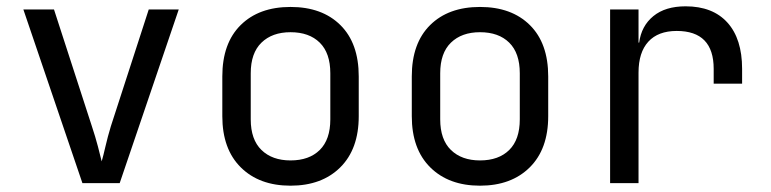

<svg xmlns="http://www.w3.org/2000/svg" viewBox="-20 -580 2440 608"><path d="M241 0 54 -550H151L271 -180Q282 -147 290 -116.5Q298 -86 302 -69Q307 -86 314 -116.5Q321 -147 331 -180L451 -550H546L359 0Z M900 8Q801 8 742.5 -50Q684 -108 684 -212V-338Q684 -443 742 -500.5Q800 -558 900 -558Q1000 -558 1058 -500.5Q1116 -443 1116 -338V-212Q1116 -108 1057.5 -50Q999 8 900 8ZM900 -72Q959 -72 992.5 -105Q1026 -138 1026 -202V-348Q1026 -412 992.5 -445Q959 -478 900 -478Q842 -478 808 -445Q774 -412 774 -348V-202Q774 -138 808 -105Q842 -72 900 -72Z M1500 8Q1401 8 1342.5 -50Q1284 -108 1284 -212V-338Q1284 -443 1342 -500.5Q1400 -558 1500 -558Q1600 -558 1658 -500.5Q1716 -443 1716 -338V-212Q1716 -108 1657.5 -50Q1599 8 1500 8ZM1500 -72Q1559 -72 1592.5 -105Q1626 -138 1626 -202V-348Q1626 -412 1592.5 -445Q1559 -478 1500 -478Q1442 -478 1408 -445Q1374 -412 1374 -348V-202Q1374 -138 1408 -105Q1442 -72 1500 -72Z M1912 0V-550H2002V-445H2004Q2011 -498 2049 -529Q2087 -560 2151 -560Q2237 -560 2283.5 -508.5Q2330 -457 2330 -362V-315H2240V-362Q2240 -482 2123 -482Q2064 -482 2033 -448Q2002 -414 2002 -350V0Z"/></svg>

Font: JetBrainsMono Nerd Font Mono
Style: Regular
Weight: 400
Monospace: yes
Designer: Philipp Nurullin, Konstantin Bulenkov
Foundry: JetBrains
Version: Version 2.304; ttfautohint (v1.8.4.7-5d5b);Nerd Fonts 2.3.0